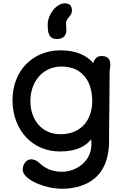

<svg xmlns="http://www.w3.org/2000/svg" viewBox="-20 -908 776 1169"><path d="M118.2 124.5C118.2 187.5 258.3 241.2 355.5 241.2C460.9 241.2 644 204.6 644 -50.3C644 -123.5 645 -199.2 646 -263.7C647 -329.1 647.5 -395 647.5 -468.3C647.5 -484.4 651.4 -498 651.4 -512.2C651.4 -543 641.6 -566.9 597.7 -566.9C568.4 -566.9 554.2 -545.9 547.9 -524.9C502.4 -574.7 437.5 -601.6 349.1 -601.6C181.6 -601.6 54.2 -480 56.2 -293C58.1 -117.2 176.3 14.2 344.2 14.2C447.8 14.2 501.5 -18.1 535.6 -60.1C535.6 -49.8 536.6 -38.6 536.6 -29.3C536.6 80.6 436.5 137.7 358.4 137.7C279.3 137.7 242.2 105 209 75.2C198.7 66.9 180.2 62 168.9 62C138.7 62 118.2 94.2 118.2 124.5ZM165 -293C165 -410.2 239.7 -502.9 355 -502.9C485.4 -502.9 541.5 -406.7 541.5 -293C541.5 -176.8 473.6 -90.8 347.7 -90.8C236.3 -90.8 165 -176.8 165 -293ZM384.3 -724.6C384.3 -739.3 381.8 -752 381.8 -764.2C381.8 -801.8 418 -805.7 418 -844.2C418 -873 403.8 -887.7 374.5 -887.7C322.3 -887.7 270.5 -818.4 270.5 -759.8C270.5 -715.8 272.9 -670.4 326.7 -670.4C366.2 -670.4 384.3 -693.8 384.3 -724.6Z"/></svg>

Font: Autour One
Style: Regular
Weight: 400
Designer: Eben Sorkin
Foundry: Eben Sorkin
Version: Version 1.002